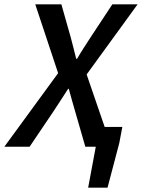

<svg xmlns="http://www.w3.org/2000/svg" viewBox="-56 -674 652 882"><path d="M349 188 384 0H364L382 -91H506L492 -17L438 188ZM-36 0 211 -338 106 -654H226L269 -502Q275 -480 281 -456Q287 -432 294 -404H298Q315 -433 331 -457.5Q347 -482 361 -504L460 -654H576L342 -332L456 0H336L289 -163Q282 -188 274.5 -213.5Q267 -239 260 -266H257Q239 -238 222 -212Q205 -186 188 -160L80 0Z"/></svg>

Font: Source Sans 3 SemiBold
Style: Italic
Weight: 600
Italic angle: -11°
Designer: Paul D. Hunt
Foundry: Adobe
Version: Version 3.046;hotconv 1.0.118;makeotfexe 2.5.65603